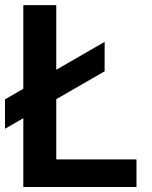

<svg xmlns="http://www.w3.org/2000/svg" viewBox="-22 -748 608 768"><path d="M71.3 0V-727.5H203.1V-110.4H523.9V0ZM-2 -232.9V-350.6L396.5 -580.6V-462.9Z"/></svg>

Font: Inter Semi Bold
Style: Regular
Weight: 600
Designer: Rasmus Andersson
Foundry: rsms
Version: Version 4.000;git-e0f93cc